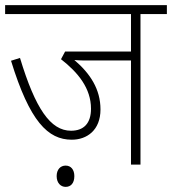

<svg xmlns="http://www.w3.org/2000/svg" viewBox="-20 -642 671 749"><path d="M528 -587H631V-622H0V-587H491V-441H234L218 -411C285 -359 335 -297 335 -218C335 -161 307 -132 257 -132C177 -132 118 -218 58 -416L23 -405C96 -168 167 -97 260 -97C319 -97 372 -134 372 -215C372 -294 332 -355 270 -408C288 -406 310 -406 331 -406H491V0H528ZM201 45C201 72 217 87 236 87C256 87 270 73 270 45C270 20 257 4 236 4C216 4 201 19 201 45Z"/></svg>

Font: Noto Sans Devanagari UI SemiCondensed ExtraLight
Style: Regular
Weight: 200
Width: 4
Designer: Jelle Bosma - Monotype Design Team
Foundry: Monotype Imaging Inc.
Version: Version 2.004